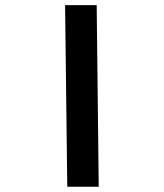

<svg xmlns="http://www.w3.org/2000/svg" viewBox="-20 -713 626 733"><path d="M236.8 0H356.9L349.1 -693.4H228.5Z"/></svg>

Font: Cascadia Mono SemiBold
Style: Regular
Weight: 600
Monospace: yes
Designer: Aaron Bell
Foundry: Saja Typeworks
Version: Version 2404.023